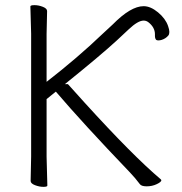

<svg xmlns="http://www.w3.org/2000/svg" viewBox="-20 -715 709 746"><path d="M377 -582Q400 -603 418 -620Q488 -691 538 -691Q565 -691 594 -667Q623 -643 633 -614Q638 -600 638 -591Q638 -582 634 -577Q624 -565 608 -560Q601 -558 595.5 -558Q590 -558 587 -560Q582 -565 582 -576Q582 -578 582 -580Q582 -581 582 -582Q582 -609 556 -629Q548 -635 538 -635Q516 -635 480 -601Q458 -581 434 -558Q371 -500 232 -388H244Q248 -384 263 -367Q278 -350 308 -317Q496 -110 605 -18Q607 -16 607 -15Q607 -8 589 0.5Q571 9 550 9Q529 9 523 0Q506 -23 483 -47Q301 -237 197 -359L161 -330V-106L164 6Q164 11 148.5 11Q133 11 116 4.5Q99 -2 99 -12L101 -107V-584L98 -690Q98 -695 114 -695Q130 -695 146.5 -688.5Q163 -682 163 -672L161 -583V-397Q282 -491 377 -582Z"/></svg>

Font: Moon Stars Kai T Light
Style: Regular
Weight: 300
Designer: GuiWonder
Version: Version 1.101